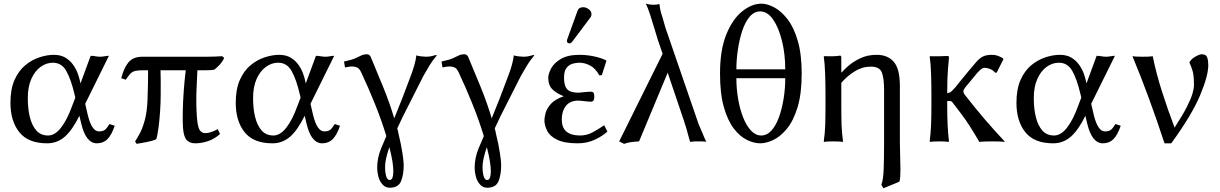

<svg xmlns="http://www.w3.org/2000/svg" viewBox="-20 -760 6556 1032"><path d="M438 -202.1 452.1 -140.6Q473.6 -53.7 511.7 -53.7Q532.2 -53.7 543.2 -61.8Q554.2 -69.8 568.4 -93.3L596.7 -84Q579.6 -34.2 557.4 -12Q535.2 10.3 500.5 10.3Q441.9 10.3 416.5 -96.2L406.7 -137.7Q368.2 -59.6 327.6 -24.7Q287.1 10.3 233.4 10.3Q131.3 10.3 83.7 -49.6Q36.1 -109.4 36.1 -207.5Q36.1 -281.2 58.3 -330.8Q80.6 -380.4 116.2 -409.7Q151.9 -439 192.6 -452.1Q233.4 -465.3 269 -465.3Q306.6 -465.3 331.8 -450Q356.9 -434.6 373 -411.9Q389.2 -389.2 397.5 -366Q405.8 -342.8 409.2 -327.1Q412.6 -311.5 412.6 -311.5L467.3 -460Q479.5 -460 493.2 -457.5Q506.8 -455.1 518.1 -455.1Q529.8 -455.1 542 -457.5Q554.2 -460 565.4 -460ZM384.8 -235.4 379.4 -257.8Q361.3 -334 336.4 -378.4Q311.5 -422.9 264.2 -422.9Q229 -422.9 198.2 -400.6Q167.5 -378.4 148.4 -335.9Q129.4 -293.5 129.4 -232.4Q129.4 -174.8 140.6 -129.9Q151.9 -85 175.5 -58.3Q199.2 -31.7 238.8 -31.7Q275.4 -31.7 308.3 -74.2Q341.3 -116.7 368.2 -191.9Z M745.6 -382.3Q719.7 -382.3 704.8 -378.2Q689.9 -374 679.9 -363Q669.9 -352.1 655.8 -331.5L631.8 -339.8Q645.5 -394.5 670.4 -424.8Q695.3 -455.1 745.6 -455.1H1092.8Q1133.3 -455.1 1174.3 -458L1185.1 -448.2Q1175.8 -429.2 1163.1 -414.8Q1150.4 -400.4 1132.3 -385.7Q1120.6 -383.3 1107.7 -382.8Q1094.7 -382.3 1082.5 -382.3H1041Q1038.1 -324.7 1036.4 -281.7Q1034.7 -238.8 1035.2 -203.9Q1035.6 -168.9 1038.1 -133.3Q1042 -79.6 1052.7 -62Q1063.5 -44.4 1083.5 -44.4Q1110.8 -44.4 1150.4 -65.9L1162.6 -39.6Q1133.3 -13.2 1098.4 -1.5Q1063.5 10.3 1029.3 10.3Q999.5 10.3 983.2 -7.6Q966.8 -25.4 963.4 -76.2Q961.4 -106.9 962.4 -160.6Q963.4 -214.4 967.8 -274.2Q972.2 -334 978.5 -382.3H842.8Q843.8 -356.9 843.8 -330.6Q843.8 -304.2 843.8 -279.8Q843.8 -273.4 843.8 -267.6Q843.8 -261.7 843.8 -256.8Q843.8 -210.9 840.6 -162.6Q837.4 -114.3 832 -74.2Q826.7 -34.2 820.3 -11.7Q798.3 -2 767.6 3.7Q736.8 9.3 714.4 13.2L706.1 0Q718.8 -19 732.7 -45.4Q746.6 -71.8 758.3 -114.3Q770 -156.7 772.9 -222.7Q774.9 -267.1 775.4 -311Q775.9 -355 775.9 -382.3Z M1648.9 -202.1 1663.1 -140.6Q1684.6 -53.7 1722.7 -53.7Q1743.2 -53.7 1754.2 -61.8Q1765.1 -69.8 1779.3 -93.3L1807.6 -84Q1790.5 -34.2 1768.3 -12Q1746.1 10.3 1711.4 10.3Q1652.8 10.3 1627.4 -96.2L1617.7 -137.7Q1579.1 -59.6 1538.6 -24.7Q1498 10.3 1444.3 10.3Q1342.3 10.3 1294.7 -49.6Q1247.1 -109.4 1247.1 -207.5Q1247.1 -281.2 1269.3 -330.8Q1291.5 -380.4 1327.1 -409.7Q1362.8 -439 1403.6 -452.1Q1444.3 -465.3 1480 -465.3Q1517.6 -465.3 1542.7 -450Q1567.9 -434.6 1584 -411.9Q1600.1 -389.2 1608.4 -366Q1616.7 -342.8 1620.1 -327.1Q1623.5 -311.5 1623.5 -311.5L1678.2 -460Q1690.4 -460 1704.1 -457.5Q1717.8 -455.1 1729 -455.1Q1740.7 -455.1 1752.9 -457.5Q1765.1 -460 1776.4 -460ZM1595.7 -235.4 1590.3 -257.8Q1572.3 -334 1547.4 -378.4Q1522.5 -422.9 1475.1 -422.9Q1439.9 -422.9 1409.2 -400.6Q1378.4 -378.4 1359.4 -335.9Q1340.3 -293.5 1340.3 -232.4Q1340.3 -174.8 1351.6 -129.9Q1362.8 -85 1386.5 -58.3Q1410.2 -31.7 1449.7 -31.7Q1486.3 -31.7 1519.3 -74.2Q1552.2 -116.7 1579.1 -191.9Z M2007.3 143.1Q2007.3 88.9 2028.3 38.1L2056.6 -28.3Q2031.2 -112.3 1994.9 -202.4Q1958.5 -292.5 1924.3 -364.7Q1913.1 -391.1 1900.1 -397Q1887.2 -402.8 1873.5 -402.8Q1864.7 -402.8 1856.4 -401.6Q1848.1 -400.4 1834.5 -397.5L1829.1 -429.2Q1870.6 -438 1890.4 -447Q1910.2 -456.1 1922.6 -462.2Q1935.1 -468.3 1950.7 -468.3Q1960.4 -468.3 1964.6 -464.6Q1968.8 -460.9 1972.2 -455.1Q2006.3 -374 2040 -291.3Q2073.7 -208.5 2099.1 -124Q2120.6 -175.8 2143.8 -235.6Q2167 -295.4 2188.5 -354Q2199.2 -381.3 2207.5 -411.1Q2215.8 -440.9 2217.8 -462.4Q2226.6 -459 2244.9 -457Q2263.2 -455.1 2270 -455.1Q2281.2 -455.1 2293 -457Q2304.7 -459 2322.8 -464.4L2328.1 -462.4Q2305.7 -436 2290 -410.4Q2274.4 -384.8 2255.9 -352.1L2146 -134.8Q2129.9 -102.1 2115.2 -69.8Q2117.2 -62.5 2119.4 -54.4Q2121.6 -46.4 2122.6 -38.1Q2135.7 15.1 2142.8 61Q2149.9 106.9 2149.9 127.4Q2149.9 178.2 2135.7 213.6Q2121.6 249 2074.7 249Q2051.8 249 2036.1 231.7Q2020.5 214.4 2013.9 189.7Q2007.3 165 2007.3 143.1ZM2072.8 30.8Q2049.8 98.1 2049.8 135.7Q2049.8 167.5 2055.9 187.5Q2062 207.5 2073.7 207.5Q2085.4 207.5 2089.8 194.3Q2094.2 181.2 2094.2 161.1Q2094.2 139.6 2089.4 107.9Q2084.5 76.2 2072.8 30.8Z M2531.2 143.1Q2531.2 88.9 2552.2 38.1L2580.6 -28.3Q2555.2 -112.3 2518.8 -202.4Q2482.4 -292.5 2448.2 -364.7Q2437 -391.1 2424.1 -397Q2411.1 -402.8 2397.5 -402.8Q2388.7 -402.8 2380.4 -401.6Q2372.1 -400.4 2358.4 -397.5L2353 -429.2Q2394.5 -438 2414.3 -447Q2434.1 -456.1 2446.5 -462.2Q2459 -468.3 2474.6 -468.3Q2484.4 -468.3 2488.5 -464.6Q2492.7 -460.9 2496.1 -455.1Q2530.3 -374 2564 -291.3Q2597.7 -208.5 2623 -124Q2644.5 -175.8 2667.7 -235.6Q2690.9 -295.4 2712.4 -354Q2723.1 -381.3 2731.4 -411.1Q2739.7 -440.9 2741.7 -462.4Q2750.5 -459 2768.8 -457Q2787.1 -455.1 2793.9 -455.1Q2805.2 -455.1 2816.9 -457Q2828.6 -459 2846.7 -464.4L2852.1 -462.4Q2829.6 -436 2814 -410.4Q2798.3 -384.8 2779.8 -352.1L2669.9 -134.8Q2653.8 -102.1 2639.2 -69.8Q2641.1 -62.5 2643.3 -54.4Q2645.5 -46.4 2646.5 -38.1Q2659.7 15.1 2666.7 61Q2673.8 106.9 2673.8 127.4Q2673.8 178.2 2659.7 213.6Q2645.5 249 2598.6 249Q2575.7 249 2560.1 231.7Q2544.4 214.4 2537.8 189.7Q2531.2 165 2531.2 143.1ZM2596.7 30.8Q2573.7 98.1 2573.7 135.7Q2573.7 167.5 2579.8 187.5Q2585.9 207.5 2597.7 207.5Q2609.4 207.5 2613.8 194.3Q2618.2 181.2 2618.2 161.1Q2618.2 139.6 2613.3 107.9Q2608.4 76.2 2596.7 30.8Z M3093.3 -422.9Q3077.1 -422.9 3058.1 -417.7Q3039.1 -412.6 3025.4 -395.5Q3011.7 -378.4 3011.7 -343.8Q3011.7 -307.6 3021.7 -290Q3031.7 -272.5 3049.6 -267.1Q3067.4 -261.7 3089.8 -261.7Q3090.8 -261.7 3105.7 -263.4Q3120.6 -265.1 3136.5 -266.1Q3152.3 -267.1 3154.3 -267.1Q3169.4 -267.1 3171.9 -258.5Q3174.3 -250 3174.3 -240.7Q3174.3 -231 3171.4 -222.2Q3168.5 -213.4 3153.3 -213.4Q3149.4 -213.4 3135.5 -214.8Q3121.6 -216.3 3107.9 -217.8Q3094.2 -219.2 3088.9 -219.2Q3043.9 -219.2 3021.7 -190.7Q2999.5 -162.1 2999.5 -117.7Q2999.5 -31.7 3097.7 -31.7Q3134.3 -31.7 3165.5 -48.8Q3196.8 -65.9 3228 -86.9L3244.6 -52.7Q3218.3 -28.3 3176.8 -9Q3135.3 10.3 3085.4 10.3Q3013.7 10.3 2974.4 -9Q2935.1 -28.3 2920.7 -57.6Q2906.2 -86.9 2906.2 -114.3Q2906.2 -127.4 2912.4 -151.6Q2918.5 -175.8 2940.7 -201.2Q2962.9 -226.6 3010.3 -242.7Q2971.2 -257.8 2949 -280Q2926.8 -302.2 2926.8 -341.3Q2926.8 -362.3 2941.9 -391.6Q2957 -420.9 2994.4 -443.1Q3031.7 -465.3 3094.2 -465.3Q3134.3 -465.3 3173.6 -456.8Q3212.9 -448.2 3237.3 -436L3239.3 -432.6L3214.8 -356L3201.2 -355Q3181.2 -392.1 3152.6 -407.5Q3124 -422.9 3093.3 -422.9ZM3114.7 -721.2Q3129.9 -721.2 3144.5 -710.4Q3159.2 -699.7 3159.2 -683.6Q3159.2 -672.9 3152.3 -664.6L3055.2 -535.2Q3048.8 -526.9 3042 -526.9Q3027.3 -526.9 3027.3 -540.5Q3027.3 -544.9 3029.8 -551.3L3084.5 -702.6Q3090.8 -721.2 3114.7 -721.2Z M3654.8 -115.2 3568.8 -369.1 3415 0Q3394 1 3373.3 3.7Q3352.5 6.3 3334.5 13.2L3308.1 0L3541.5 -470.7L3515.6 -546.9Q3507.3 -574.7 3498.3 -603.8Q3489.3 -632.8 3482.4 -655.3Q3475.6 -677.7 3473.6 -683.6L3461.9 -716.3Q3457.5 -726.1 3454.3 -733.2Q3451.2 -740.2 3451.2 -740.2Q3472.2 -734.4 3490.2 -734.4Q3490.2 -734.4 3502.9 -734.9Q3515.6 -735.4 3524.4 -738.8Q3525.4 -733.4 3526.4 -723.4Q3527.3 -713.4 3533.7 -689Q3534.7 -688 3539.1 -672.1Q3543.5 -656.2 3549.1 -637.7Q3554.7 -619.1 3557.1 -609.9L3734.9 -93.3Q3749 -61.5 3754.9 -46.6Q3760.7 -31.7 3764.9 -22.5Q3769 -13.2 3776.4 2.9Q3776.4 2.9 3771.7 1.5Q3767.1 0 3742.7 0Q3742.7 0 3734.6 0Q3726.6 0 3716.3 0Q3701.2 1 3695.3 2Q3689.5 2.9 3689.5 2.9Q3682.1 -21 3678 -37.4Q3673.8 -53.7 3668.9 -70.8Q3664.1 -87.9 3654.8 -115.2Z M3850.1 -364.7Q3850.1 -491.7 3884 -575Q3918 -658.2 3969.5 -699.2Q4021 -740.2 4072.8 -740.2Q4104 -740.2 4141.4 -720.5Q4178.7 -700.7 4212.6 -657.2Q4246.6 -613.8 4267.8 -541.5Q4289.1 -469.2 4289.1 -364.7Q4289.1 -255.9 4266.8 -183.1Q4244.6 -110.4 4209.5 -67.9Q4174.3 -25.4 4136.2 -7.6Q4098.1 10.3 4066.4 10.3Q4032.2 10.3 3994.6 -8.1Q3957 -26.4 3924.3 -68.8Q3891.6 -111.3 3870.8 -184.1Q3850.1 -256.8 3850.1 -364.7ZM4200.7 -387.2Q4200.7 -469.2 4183.1 -540.5Q4165.5 -611.8 4135.3 -655.3Q4105 -698.7 4066.4 -698.7Q4033.2 -698.7 4008.8 -669.4Q3984.4 -640.1 3969.2 -593.5Q3954.1 -546.9 3946 -492.4Q3938 -438 3938 -387.2ZM4200.7 -339.8H3938Q3938 -283.2 3947.5 -228Q3957 -172.9 3974.4 -128.9Q3991.7 -85 4016.4 -58.3Q4041 -31.7 4071.3 -31.7Q4102.1 -31.7 4126 -57.9Q4149.9 -84 4166.3 -128.4Q4182.6 -172.9 4191.7 -228Q4200.7 -283.2 4200.7 -339.8Z M4503.9 -370.1Q4514.2 -383.3 4539.8 -405.8Q4565.4 -428.2 4604 -446.8Q4642.6 -465.3 4692.4 -465.3Q4752 -465.3 4784.4 -427.2Q4816.9 -389.2 4816.9 -297.9V6.3Q4816.9 46.4 4818.4 84.2Q4819.8 122.1 4819.8 152.8Q4819.8 171.9 4818.8 187.7Q4817.9 203.6 4814.5 216.3L4728.5 252L4717.3 233.4Q4727.5 205.6 4729.7 150.9Q4731.9 96.2 4731.9 6.3V-278.8Q4731.9 -337.9 4720.2 -369.9Q4708.5 -401.9 4659.7 -401.9Q4615.2 -401.9 4574 -376.5Q4532.7 -351.1 4502 -314.5V-190.9Q4502 -130.4 4503.4 -87.9Q4504.9 -45.4 4511.2 0L4509.3 2.9Q4500 1 4484.4 0.5Q4468.8 0 4459.5 0Q4449.7 0 4434.3 0.5Q4418.9 1 4409.7 2.9L4407.7 0Q4414.1 -43.5 4415.5 -87.4Q4417 -131.3 4417 -190.9V-249Q4417 -308.6 4415 -364.7Q4413.1 -420.9 4407.7 -455.1L4409.7 -458Q4427.2 -457 4452.9 -457.5Q4478.5 -458 4495.6 -460.9Q4502 -460.9 4502 -450.2V-373Z M4986.3 -249Q4986.3 -308.6 4984.4 -364.7Q4982.4 -420.9 4977.1 -455.1L4979 -458Q4995.6 -457 5024.4 -457.5Q5053.2 -458 5071.3 -459Q5077.6 -459 5079.1 -457.5Q5080.6 -456.1 5080.6 -448.2Q5077.6 -416.5 5075.4 -389.9Q5073.2 -363.3 5072.3 -335Q5071.3 -306.6 5071.3 -266.1V-259.8Q5085.9 -260.7 5096.4 -271Q5106.9 -281.2 5115.7 -291.5Q5127.4 -306.6 5143.8 -326.7Q5160.2 -346.7 5172.9 -362.1Q5185.5 -377.4 5185.5 -377.4Q5210.9 -407.7 5228 -427.5Q5245.1 -447.3 5263.4 -456.3Q5281.7 -465.3 5311 -465.3Q5330.1 -465.3 5343.3 -460.2Q5356.4 -455.1 5370.1 -447.3L5373.5 -441.9L5337.4 -370.1L5328.6 -369.1Q5321.3 -380.4 5304.4 -387.9Q5287.6 -395.5 5269.5 -395.5Q5261.7 -395.5 5248.5 -384.3Q5235.4 -373 5206.1 -335.9L5168.5 -290.5Q5166.5 -287.1 5162.4 -281.2Q5158.2 -275.4 5158.2 -271Q5158.2 -267.1 5159.2 -262.9Q5160.2 -258.8 5164.6 -252Q5220.7 -180.2 5271 -121.3Q5321.3 -62.5 5379.9 0L5377.9 2.9Q5370.1 1 5348.9 0.5Q5327.6 0 5314 0Q5300.3 0 5277.8 0.5Q5255.4 1 5244.1 2.9Q5215.3 -46.4 5193.6 -80.3Q5171.9 -114.3 5149.7 -144Q5127.4 -173.8 5098.6 -210.9Q5095.7 -214.4 5092.5 -215.8Q5089.4 -217.3 5071.3 -217.3V-190.9Q5071.3 -130.4 5073.5 -87.9Q5075.7 -45.4 5080.6 0L5078.6 2.9Q5069.3 1 5053.7 0.5Q5038.1 0 5028.8 0Q5019 0 5003.7 0.5Q4988.3 1 4979 2.9L4977.1 0Q4982.4 -43.5 4984.4 -87.4Q4986.3 -131.3 4986.3 -190.9Z M5845.2 -202.1 5859.4 -140.6Q5880.9 -53.7 5918.9 -53.7Q5939.5 -53.7 5950.4 -61.8Q5961.4 -69.8 5975.6 -93.3L6003.9 -84Q5986.8 -34.2 5964.6 -12Q5942.4 10.3 5907.7 10.3Q5849.1 10.3 5823.7 -96.2L5814 -137.7Q5775.4 -59.6 5734.9 -24.7Q5694.3 10.3 5640.6 10.3Q5538.6 10.3 5491 -49.6Q5443.4 -109.4 5443.4 -207.5Q5443.4 -281.2 5465.6 -330.8Q5487.8 -380.4 5523.4 -409.7Q5559.1 -439 5599.9 -452.1Q5640.6 -465.3 5676.3 -465.3Q5713.9 -465.3 5739 -450Q5764.2 -434.6 5780.3 -411.9Q5796.4 -389.2 5804.7 -366Q5813 -342.8 5816.4 -327.1Q5819.8 -311.5 5819.8 -311.5L5874.5 -460Q5886.7 -460 5900.4 -457.5Q5914.1 -455.1 5925.3 -455.1Q5937 -455.1 5949.2 -457.5Q5961.4 -460 5972.7 -460ZM5792 -235.4 5786.6 -257.8Q5768.6 -334 5743.7 -378.4Q5718.8 -422.9 5671.4 -422.9Q5636.2 -422.9 5605.5 -400.6Q5574.7 -378.4 5555.7 -335.9Q5536.6 -293.5 5536.6 -232.4Q5536.6 -174.8 5547.9 -129.9Q5559.1 -85 5582.8 -58.3Q5606.4 -31.7 5646 -31.7Q5682.6 -31.7 5715.6 -74.2Q5748.5 -116.7 5775.4 -191.9Z M6293.5 -74.2Q6338.9 -144.5 6360.6 -187.7Q6382.3 -231 6389.9 -258.1Q6397.5 -285.2 6397.5 -303.2Q6397.5 -356 6389.9 -379.9Q6382.3 -403.8 6373 -424.8Q6381.3 -441.9 6404.3 -455.1Q6427.2 -468.3 6438.5 -468.3Q6463.4 -468.3 6469 -450.4Q6474.6 -432.6 6474.6 -410.6Q6474.6 -352.1 6429.7 -245.8Q6384.8 -139.6 6275.4 10.3H6239.3Q6201.2 -106 6157.2 -226.3Q6113.3 -346.7 6066.9 -458Q6079.1 -456.1 6094.7 -455.6Q6110.4 -455.1 6122.6 -455.1Q6134.8 -455.1 6149.9 -455.6Q6165 -456.1 6175.8 -458Q6194.8 -364.7 6226.1 -266.8Q6257.3 -168.9 6293.5 -74.2Z"/></svg>

Font: Kurinto Seri
Style: Regular
Weight: 400
Designer: Kurinto was developed by Clint Goss from a range of fonts that are compatible with the SIL Open Font License Version 1.1
Foundry: Clinton F. Goss
Version: Version 2.196; July 25, 2020